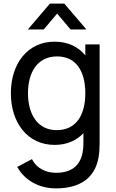

<svg xmlns="http://www.w3.org/2000/svg" viewBox="-20 -785 640 1060"><path d="M369.5 -622.5H457L335 -765H255.5L134 -622.5H221.5L295.5 -710ZM451 -479.5C411.5 -527 355 -555 281.5 -555C131.5 -555 40 -432.5 40 -270.5C40 -108.5 131 15 282 15C348.5 15 402 -9 440.5 -49.5V2.5C441.5 112.5 392 169 289 169C236.5 169 183 146.5 156.5 93.5L75 136.5C120 217 203.5 255 288.5 255C417.5 255 502.5 201.5 523.5 86.5C528.5 60 530 33.5 530 3.5V-540H451ZM293 -66.5C186.5 -66.5 134.5 -155.5 134.5 -270.5C134.5 -384.5 185.5 -473.5 295.5 -473.5C401 -473.5 451 -390 451 -270.5C451 -152 402 -66.5 293 -66.5Z"/></svg>

Font: Hauora Medium
Style: Regular
Weight: 500
Designer: Wayne Shih
Foundry: WCYS
Version: Version 1.001;hotconv 1.0.109;makeotfexe 2.5.65596